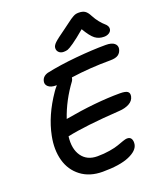

<svg xmlns="http://www.w3.org/2000/svg" viewBox="-183 -1103 1060 1267"><g transform="rotate(-20 347.5 -469.5)"><path d="M344.2 -780.8Q322.8 -780.8 310.1 -793.9Q297.4 -807.1 299.8 -826.2Q301.3 -840.8 319.1 -858.2Q336.9 -875.5 400.9 -920.9Q416 -931.6 436 -946.8Q456.1 -961.9 464.1 -967.5Q472.2 -973.1 483.9 -979.7Q495.6 -986.3 504.4 -988.3Q513.2 -990.2 524.9 -990.2Q551.8 -990.2 567.9 -979.5Q584 -968.8 598.1 -940.9Q612.8 -913.1 630.4 -891.6Q647.9 -870.1 659.4 -860.8Q670.9 -851.6 677.2 -840.3Q683.6 -829.1 681.2 -815.9Q678.2 -801.3 663.6 -792.2Q648.9 -783.2 628.9 -783.2Q592.3 -783.2 566.2 -803Q540 -822.8 505.9 -880.9Q451.2 -834.5 418 -811.5Q384.8 -788.6 372.6 -784.7Q360.4 -780.8 344.2 -780.8ZM315.9 50.8Q225.1 50.8 164.3 4.6Q103.5 -41.5 82.5 -117.9Q61.5 -194.3 80.1 -287.1Q106.4 -420.9 198.2 -554.2Q205.1 -565.4 226.1 -589.8H220.2Q184.6 -589.8 166.7 -605.5Q148.9 -621.1 153.8 -643.1Q160.6 -676.3 198.2 -687Q291.5 -707 409.2 -718Q526.9 -729 619.1 -729Q660.6 -729 679.2 -713.6Q697.8 -698.2 693.8 -674.8Q688.5 -649.4 670.2 -636.2Q651.9 -623 613.8 -623Q471.2 -623 336.9 -604Q335 -590.3 329.1 -581.1Q250.5 -475.1 210.9 -357.9Q429.2 -397 598.1 -397Q637.2 -397 651.4 -386.5Q665.5 -376 661.1 -353Q654.8 -323.2 625.7 -307.4Q596.7 -291.5 555.2 -289.1Q309.1 -273.4 183.1 -246.1Q172.4 -160.6 208.7 -108.9Q245.1 -57.1 317.9 -57.1Q364.3 -57.1 405 -64Q445.8 -70.8 468 -79.1Q490.2 -87.4 510.3 -94.2Q530.3 -101.1 540 -101.1Q562.5 -101.1 570.3 -85.2Q578.1 -69.3 574.2 -46.9Q566.4 -4.9 501.2 22.9Q436 50.8 315.9 50.8Z"/></g></svg>

Font: Shantell Sans Irregular Bouncy
Style: Italic
Weight: 500
Italic angle: -11.31°
Designer: Stephen Nixon, Anya Danilova, Shantell Martin
Foundry: Arrow Type
Version: Version 1.006;[9816181b4]